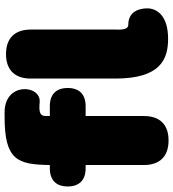

<svg xmlns="http://www.w3.org/2000/svg" viewBox="20 -746 736 815"><g transform="rotate(-90 387.5 -338.0)"><path d="M199 10C267 10 303 -27 303 -95V-342H345C395 -342 422 -369 422 -418C422 -467 395 -494 345 -494H303V-505C303 -524 303 -541 349 -538L363 -537C436 -532 448 -686 319 -686H298C115 -686 97 -630 95 -494H81C31 -494 4 -467 4 -418C4 -369 31 -342 81 -342H95V-95C95 -27 132 10 199 10ZM760 -80C760 -99 756 -161 690 -161C667 -161 670 -199 670 -212V-575C670 -643 633 -680 566 -680C499 -680 462 -643 462 -575V-216C462 -23 545 8 631 8C734 8 760 -44 760 -80Z"/></g></svg>

Font: SN Pro Black
Style: Regular
Weight: 900
Designer: Tobias Whetton
Foundry: Supernotes
Version: Version 1.001;Glyphs 3.2 (3249)